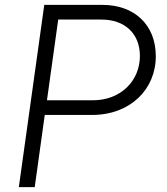

<svg xmlns="http://www.w3.org/2000/svg" viewBox="-20 -765 682 785"><path d="M57 0H122L163 -295H356C513 -295 617 -400 617 -535C617 -665 528 -745 399 -745H161ZM172 -355 218 -685H395C490 -685 552 -628 552 -536C552 -435 474 -355 360 -355Z"/></svg>

Font: Mluvka Light
Style: Italic
Weight: 300
Italic angle: -8°
Designer: Modified by Jiří Krblich, Original typeface by Gumpita Rahayu
Foundry: Gumpita Rahayu & Jiří Krblich
Version: Version 2.000;Glyphs 3.1.1 (3134)